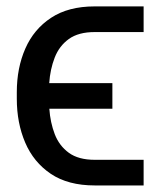

<svg xmlns="http://www.w3.org/2000/svg" viewBox="-20 -565 489 585"><path d="M417.6 0H268.5Q187.5 0 134.9 -35.3Q82.4 -70.7 56.8 -130.5Q31.2 -190.3 31.2 -264.2V-284.1Q31.2 -358 57.2 -417.1Q83.1 -476.2 135.7 -510.8Q188.2 -545.5 268.5 -545.5H417.6V-467.3H268.5Q219.1 -467.3 189.8 -446.2Q160.5 -425.1 146.7 -389.6Q132.8 -354 130 -311.8H322.4V-233.7H130.3Q133.2 -191.8 146.8 -156.2Q160.5 -120.7 189.8 -99.4Q219.1 -78.1 268.5 -78.1H417.6Z"/></svg>

Font: Linik Sans
Style: Regular
Weight: 400
Designer: Rasmus Andersson (font), Marc Monis (original base), Kil Hyung-jin (Pretendard portions), Cristiano Sobral (main changes
Foundry: rsms
Version: Version 3.018;May 31, 2022;FontCreator 14.0.0.2814 64-bit; t